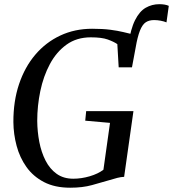

<svg xmlns="http://www.w3.org/2000/svg" viewBox="-20 -889 827 918"><path d="M610.5 -608 593.5 -675Q604.5 -750.5 625.8 -792.8Q647 -835 676.8 -852Q706.5 -869 742 -869Q755.5 -869 767 -867Q778.5 -865 787 -861L776 -782Q764 -787 748.2 -790Q732.5 -793 716.5 -793Q693 -793 677 -782.5Q661 -772 649.2 -742.8Q637.5 -713.5 627.5 -657ZM315.5 8.5Q242 8.5 190.2 -18.5Q138.5 -45.5 106.5 -90.5Q74.5 -135.5 59.5 -191.5Q44.5 -247.5 44 -305Q43.5 -404.5 71 -486.5Q98.5 -568.5 149 -627.8Q199.5 -687 268.5 -719.2Q337.5 -751.5 420.5 -751.5Q471 -751.5 507.2 -746.8Q543.5 -742 569 -735.8Q594.5 -729.5 614 -725Q620 -723.5 626 -722Q632 -720.5 639.5 -720L611 -567H547.5L541 -678Q523.5 -690 495 -700.2Q466.5 -710.5 414 -710.5Q346.5 -710.5 298 -675.5Q249.5 -640.5 218.5 -582.5Q187.5 -524.5 172.8 -453.8Q158 -383 158 -311Q158.5 -259.5 168 -210.2Q177.5 -161 197.8 -121.2Q218 -81.5 250.8 -58Q283.5 -34.5 330.5 -34.5Q369 -34.5 409 -46.2Q449 -58 474.5 -77.5L506 -301.5L387.5 -312L392 -357.5H618L573.5 -43.5Q558.5 -43 540.8 -38.5Q523 -34 500.5 -27Q464.5 -16.5 419.8 -4Q375 8.5 315.5 8.5Z"/></svg>

Font: Merriweather 72pt
Style: Italic
Weight: 400
Italic angle: -7.8°
Version: Version 2.101